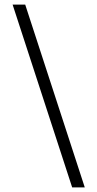

<svg xmlns="http://www.w3.org/2000/svg" viewBox="-20 -729 425 838"><path d="M295 89H350L90 -709H35Z"/></svg>

Font: mjx-stx-n
Style: Regular
Weight: 500
Version: 1.0.0